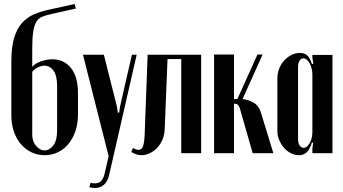

<svg xmlns="http://www.w3.org/2000/svg" viewBox="-20 -770 1725 965"><path d="M37 -191V-461Q37 -533 51 -579.5Q65 -626 90.5 -654.5Q116 -683 151 -698Q186 -713 229 -722L355 -750L361 -727L236 -699Q208 -693 190 -685Q172 -677 161.5 -658.5Q151 -640 146.5 -608Q142 -576 142 -522V-434Q156 -451 185.5 -461.5Q215 -472 244 -472Q301 -472 336.5 -428.5Q372 -385 372 -301V-195Q372 -149 359 -111Q346 -73 323.5 -46Q301 -19 270.5 -4.5Q240 10 204 10Q169 10 138.5 -4.5Q108 -19 85.5 -45Q63 -71 50 -108Q37 -145 37 -191ZM142 -409V-94Q142 -59 161.5 -36.5Q181 -14 204 -14Q228 -14 247.5 -38.5Q267 -63 267 -113V-337Q267 -391 248.5 -415.5Q230 -440 204 -440Q188 -440 170.5 -431.5Q153 -423 142 -409Z M502 -495 568 -233 572 -204H579L583 -233L643 -495H667L528 112Q521 142 502.5 158.5Q484 175 456 175Q450 175 443.5 174Q437 173 429 171L435 149Q465 156 481.5 145Q498 134 505 106L526 15L397 -495Z M648 -26Q656 -22 663 -19.5Q670 -17 676 -17Q692 -17 698.5 -34Q705 -51 707 -92L722 -495H991V0H891V-473H822L808 -124Q807 -92 796 -67Q785 -42 768 -25Q751 -8 731 1Q711 10 691 10Q666 10 640 -6Z M1187 -220Q1182 -238 1175 -243.5Q1168 -249 1158 -249H1156V0H1056V-496H1156V-272H1173L1274 -496H1300L1199 -272Q1225 -270 1253 -255Q1281 -240 1292 -202L1354 0H1250Z M1554 -52 1548 -54Q1537 -19 1521.5 -4.5Q1506 10 1483 10Q1462 10 1442 0Q1422 -10 1407 -27.5Q1392 -45 1383 -67Q1374 -89 1374 -113V-375Q1374 -401 1383 -424.5Q1392 -448 1408 -465.5Q1424 -483 1444.5 -493.5Q1465 -504 1487 -504Q1510 -504 1524 -491.5Q1538 -479 1548 -448L1555 -450L1550 -479V-494H1651V0H1550V-25ZM1550 -397Q1550 -412 1546 -426.5Q1542 -441 1536 -452Q1530 -463 1522 -470Q1514 -477 1505 -477Q1493 -477 1485.5 -465Q1478 -453 1478 -433V-71Q1478 -51 1486 -39Q1494 -27 1506 -27Q1523 -27 1536.5 -51Q1550 -75 1550 -105Z"/></svg>

Font: Moniqa Extra Bold Narrow Heading
Style: Regular
Weight: 800
Width: 4
Designer: Rajesh Rajput
Foundry: Rajesh Rajput
Version: Version 1.000;December 15, 2022;FontCreator 14.0.0.2794 32-b